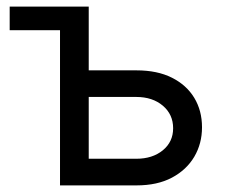

<svg xmlns="http://www.w3.org/2000/svg" viewBox="-20 -561 680 581"><path d="M9.3 -469.7V-541H200.7V-469.7ZM235.4 -348.1H393.1Q456.1 -348.1 500.2 -325.9Q544.4 -303.7 567.9 -264.9Q591.3 -226.1 591.3 -175.8Q591.3 -126.5 567.9 -86.7Q544.4 -46.9 500.2 -23.4Q456.1 0 393.1 0H161.6V-541H248.5V-80.6H392.6Q441.4 -80.6 472.7 -106.2Q503.9 -131.8 503.9 -172.9Q503.9 -214.8 472.7 -241.2Q441.4 -267.6 392.6 -267.6H235.4Z"/></svg>

Font: Inter 17pt
Style: Regular
Weight: 400
Version: Version 4.001;git-66647c0bb